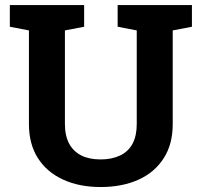

<svg xmlns="http://www.w3.org/2000/svg" viewBox="-20 -731 799 761"><path d="M378.9 10.3Q294.4 10.3 230.5 -19Q166 -48.3 130.4 -104Q94.7 -159.7 94.7 -239.3V-610.4L19 -625V-710.9H313.5V-625L237.3 -610.4V-239.3Q237.3 -192.9 254.4 -161.1Q288.6 -99.1 378.9 -99.1Q423.3 -99.1 456.1 -114.7Q522 -146.5 522 -239.3V-610.4L446.3 -625V-710.9H740.7V-625L664.6 -610.4V-239.3Q664.6 -159.2 628.9 -104Q593.3 -47.9 528.8 -18.8Q464.4 10.3 378.9 10.3Z"/></svg>

Font: Suwannaphum
Style: Bold
Weight: 700
Designer: Danh Hong
Version: Version 8.002; ttfautohint (v1.8.3)